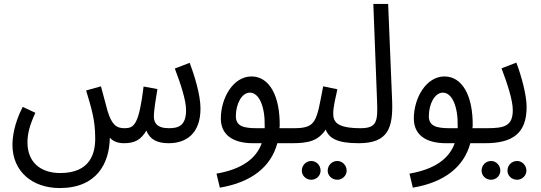

<svg xmlns="http://www.w3.org/2000/svg" viewBox="-20 -720 2739 972"><path d="M282 232C470 232 534 107 536 -23C551 -6 574 5 608 5C663 5 694 -13 721 -59C739 -13 777 5 834 5C922 5 995 -43 995 -171C995 -239 965 -337 940 -402L865 -373C894 -297 922 -213 922 -163C922 -82 882 -71 835 -71C772 -71 759 -101 759 -130C759 -164 771 -233 777 -269L707 -282C683 -86 658 -71 610 -71C570 -71 546 -87 524 -160C518 -181 512 -207 491 -283L416 -262C443 -170 462 -116 462 -18C462 56 437 156 285 156C185 156 119 101 119 1C119 -44 131 -88 159 -149L95 -179C49 -90 43 -18 43 13C43 149 145 232 282 232Z M1093 230C1254 203 1352 124 1384 5H1459C1486 5 1508 -8 1508 -35C1508 -60 1493 -71 1468 -71H1395C1395 -75 1395 -78 1396 -82C1398 -234 1344 -333 1253 -333C1160 -333 1098 -223 1098 -120C1098 -39 1157 5 1261 5H1305C1278 80 1209 136 1076 159ZM1280 -71C1213 -71 1174 -81 1174 -132C1174 -192 1203 -251 1245 -251C1292 -251 1322 -180 1320 -82C1320 -79 1320 -75 1320 -71Z M1458 5C1543 5 1590 -7 1629 -64C1646 -20 1687 5 1796 5C1832 5 1846 -13 1846 -35C1846 -57 1834 -71 1806 -71C1679 -71 1667 -107 1667 -147C1667 -179 1680 -232 1688 -268L1616 -283C1582 -106 1583 -71 1468 -71ZM1688 190C1713 190 1735 169 1735 144C1735 117 1713 95 1688 95C1660 95 1639 117 1639 144C1639 169 1660 190 1688 190ZM1556 190C1582 190 1603 169 1603 144C1603 117 1582 95 1556 95C1529 95 1508 117 1508 144C1508 169 1529 190 1556 190Z M1796 5C1945 5 1971 -72 1965 -214L1945 -700H1870L1889 -205C1893 -104 1887 -71 1805 -71Z M2070 230C2231 203 2329 124 2361 5H2436C2463 5 2485 -8 2485 -35C2485 -60 2470 -71 2445 -71H2372C2372 -75 2372 -78 2373 -82C2375 -234 2321 -333 2230 -333C2137 -333 2075 -223 2075 -120C2075 -39 2134 5 2238 5H2282C2255 80 2186 136 2053 159ZM2257 -71C2190 -71 2151 -81 2151 -132C2151 -192 2180 -251 2222 -251C2269 -251 2299 -180 2297 -82C2297 -79 2297 -75 2297 -71Z M2435 5C2576 5 2646 -45 2646 -179C2646 -239 2619 -338 2594 -403L2519 -374C2548 -298 2576 -213 2576 -163C2576 -82 2534 -71 2445 -71ZM2598 190C2623 190 2645 169 2645 144C2645 117 2623 95 2598 95C2570 95 2549 117 2549 144C2549 169 2570 190 2598 190ZM2466 190C2492 190 2513 169 2513 144C2513 117 2492 95 2466 95C2439 95 2418 117 2418 144C2418 169 2439 190 2466 190Z"/></svg>

Font: Noto Sans Arabic UI Cn
Style: Regular
Weight: 400
Width: 3
Designer: Monotype Design Team, Nadine Chahine and Nizar Qandah
Foundry: Monotype Imaging Inc.
Version: Version 2.010